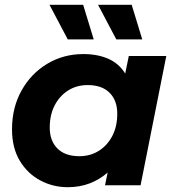

<svg xmlns="http://www.w3.org/2000/svg" viewBox="-20 -771 730 799"><path d="M262 8Q200 8 147 -20.5Q94 -49 62 -102.5Q30 -156 30 -233Q30 -323 69.5 -394Q109 -465 176.5 -505.5Q244 -546 327 -546Q386 -546 430.5 -526.5Q475 -507 501 -465L516 -538H672L565 0H417L428 -53Q395 -24 353.5 -8Q312 8 262 8ZM310 -121Q356 -121 391.5 -143.5Q427 -166 447.5 -205.5Q468 -245 468 -298Q468 -353 436 -385Q404 -417 345 -417Q299 -417 263.5 -394.5Q228 -372 207.5 -332.5Q187 -293 187 -240Q187 -185 219 -153Q251 -121 310 -121ZM262 -607 186 -751H326L370 -607ZM464 -607 388 -751H528L572 -607Z"/></svg>

Font: Montserrat
Style: Bold Italic
Weight: 700
Italic angle: -11.3°
Designer: Julieta Ulanovsky
Foundry: Julieta Ulanovsky
Version: Version 9.000; ttfautohint (v1.8.4.7-5d5b)